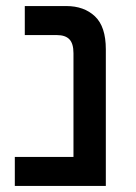

<svg xmlns="http://www.w3.org/2000/svg" viewBox="-20 -615 449 635"><path d="M29 0V-96H223V-439Q223 -471 209.5 -485Q196 -499 168 -499H62V-595H199Q258 -595 294 -561Q330 -527 330 -452V0Z"/></svg>

Font: Noto Sans Hebrew Medium
Style: Regular
Weight: 500
Designer: Monotype Design Team
Foundry: Monotype Imaging Inc.
Version: Version 2.003